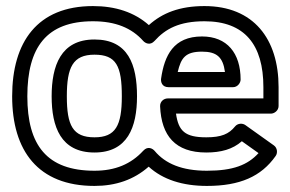

<svg xmlns="http://www.w3.org/2000/svg" viewBox="-20 -572 955 632"><path d="M653 -502C785.1 -502 847 -425.1 847 -285V-248H532C518.9 -248 506.3 -237.5 507 -221.9C511.3 -125.1 556.8 -70 659 -70C707.3 -70 746 -80.5 776.1 -107.1L831 -68C795.2 -28.9 747.6 -10 661 -10C579.6 -10 524.5 -32.9 489.2 -75.1C482.7 -82.8 466.7 -92.4 451.6 -75.9C411.2 -31.9 359.2 -10 291 -10C134.2 -10 70 -94 70 -255C70 -416.6 133.3 -502 286 -502C360.2 -502 413.5 -479.9 451.3 -437.4C458.3 -429.6 474.2 -421.4 488.6 -437.2C524.5 -477.1 570.1 -502 653 -502ZM653 -552C571.4 -552 514.4 -529.4 470 -489.4C422.4 -531.6 360.3 -552 286 -552C102.8 -552 20 -433.5 20 -255C20 -76 105.1 40 291 40C360.9 40 420.6 19.7 469.4 -23.4C516 19.3 581.4 40 661 40C769.5 40 839.7 9.2 887.4 -58.6C894.5 -68.6 893.1 -85.1 881.5 -93.4L787.5 -160.4C778 -167.1 762.2 -166.4 753.6 -155.7C733.6 -131 708.8 -120 659 -120C588.8 -120 567.6 -140.7 559.3 -198H872C882.7 -198 897 -207.9 897 -223V-285C897 -443.9 814.8 -552 653 -552ZM772 -310C772 -397.1 727.4 -452 645 -452C551 -452 521.3 -389.1 510.3 -313.6C508.8 -303.9 512 -285 535 -285H747C762.1 -285 772 -299.3 772 -310ZM720.5 -335H565C576 -381.8 590.6 -402 645 -402C693.1 -402 714 -384.2 720.5 -335ZM291 -70C399.6 -70 431 -153 431 -255C431 -359.6 401.7 -442 291 -442C179.7 -442 150 -354.9 150 -255C150 -154.6 180 -70 291 -70ZM291 -120C219.2 -120 200 -159.7 200 -255C200 -350.4 219.7 -392 291 -392C362.6 -392 381 -355 381 -255C381 -158.5 360.6 -120 291 -120Z"/></svg>

Font: Fog Sans
Style: Outline
Weight: 700
Foundry: Intel Corporation
Version: Version 1.00